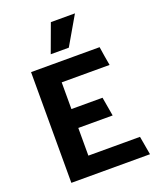

<svg xmlns="http://www.w3.org/2000/svg" viewBox="-164 -1010 911 1108"><g transform="rotate(-20 291.5 -456.0)"><path d="M285 -912H433L332 -738H221ZM562 0H79V-680H500Q504 -651 509 -622Q514 -593 519 -564H225V-400H416L436 -284H225V-114H542Z"/></g></svg>

Font: Palanquin Dark Medium
Style: Regular
Weight: 500
Designer: Pria Ravichandran
Version: Version 1.001